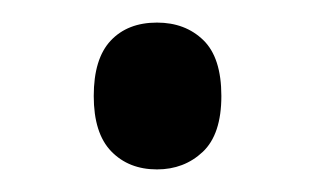

<svg xmlns="http://www.w3.org/2000/svg" viewBox="-20 -438 279 170"><path d="M63 -353Q63 -386 78 -402Q93 -418 119 -418Q144 -418 160 -402.5Q176 -387 176 -353Q176 -319 159.5 -303.5Q143 -288 119 -288Q94 -288 78.5 -304Q63 -320 63 -353Z"/></svg>

Font: Noto Sans Lao Condensed
Style: Regular
Weight: 400
Width: 3
Designer: Monotype Design Team
Foundry: Monotype Imaging Inc.
Version: Version 2.003; ttfautohint (v1.8.4.7-5d5b)